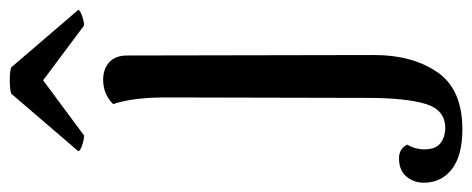

<svg xmlns="http://www.w3.org/2000/svg" viewBox="-400 -446 990 403"><g transform="rotate(-90 95.5 -244.0)"><path d="M-86 150Q-86 129 -73 113.5Q-60 98 -35 98Q-25 98 -18 102Q-11 106 -6 115Q-16 132 -16 151Q-16 175 -3 185Q10 195 29 195Q67 195 79.5 153.5Q92 112 92 31L93 -391Q93 -461 79 -502Q100 -523 130 -523Q153 -523 167 -510Q181 -497 181 -473L182 46Q182 126 146 178.5Q110 231 26 231Q-29 231 -57.5 209Q-86 187 -86 150ZM-20 -575 101 -716Q110 -719 130 -719Q147 -719 156 -716L277 -575Q275 -571 263.5 -567Q252 -563 244 -563L129 -649L13 -563Q5 -563 -7 -567Q-19 -571 -20 -575Z"/></g></svg>

Font: Arima Madurai Medium
Style: Regular
Weight: 500
Designer: Joana Correia and Natanael Gama
Foundry: NDISCOVER
Version: Version 1.020